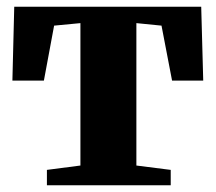

<svg xmlns="http://www.w3.org/2000/svg" viewBox="-20 -553 644 573"><path d="M120 0V-46L220 -59V-484L141.5 -476.5L111 -312.5H17L22.5 -533H580.5L586.5 -312.5H493.5L462 -476.5L387 -484V-59L489.5 -46V0Z"/></svg>

Font: Merriweather 72pt Black
Style: Regular
Weight: 900
Version: Version 2.100